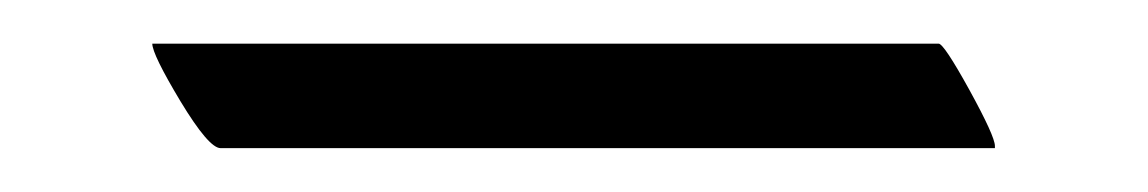

<svg xmlns="http://www.w3.org/2000/svg" viewBox="-20 -437 526 88"><path d="M436 -369.1H81.1Q75.7 -369.1 62.7 -390.6Q49.8 -412.1 49.8 -417H410.2Q412.6 -417 424.3 -395.8Q436 -374.5 436 -370.1Z"/></svg>

Font: Anticva
Style: Regular
Weight: 400
Version: Version 1.000